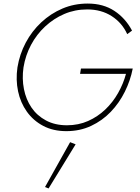

<svg xmlns="http://www.w3.org/2000/svg" viewBox="-20 -729 785 1079"><path d="M430 -314H688Q673 -258 643.5 -206Q614 -154 571.5 -113.5Q529 -73 475 -49Q421 -25 356 -25Q289 -25 238.5 -52Q188 -79 157 -124.5Q126 -170 114.5 -228.5Q103 -287 112 -350Q123 -418 154.5 -477Q186 -536 234 -580.5Q282 -625 341.5 -650.5Q401 -676 470 -676Q549 -676 607.5 -638.5Q666 -601 695 -537L722 -557Q685 -627 622.5 -668Q560 -709 473 -709Q397 -709 331 -681Q265 -653 212 -603.5Q159 -554 124.5 -489Q90 -424 78 -350Q68 -280 81.5 -216Q95 -152 131 -101.5Q167 -51 223 -21.5Q279 8 353 8Q429 8 492 -21.5Q555 -51 602.5 -100.5Q650 -150 681.5 -213.5Q713 -277 726 -344H435ZM374 70 233 322 253 330 405 82Z"/></svg>

Font: Jost ExtraLight
Style: Italic
Weight: 250
Italic angle: -5°
Version: Version 3.710